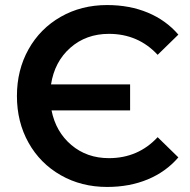

<svg xmlns="http://www.w3.org/2000/svg" viewBox="-20 -730 751 760"><path d="M604 -187 686 -107Q637 -50 565 -20Q493 10 404 10Q302 10 220.5 -36.5Q139 -83 93 -165Q47 -247 47 -350Q47 -453 93 -535Q139 -617 220.5 -663.5Q302 -710 404 -710Q493 -710 565 -680Q637 -650 686 -593L604 -513Q527 -596 411 -596Q321 -596 258.5 -541Q196 -486 182 -396H495V-293H184Q201 -208 262.5 -156Q324 -104 411 -104Q527 -104 604 -187Z"/></svg>

Font: mBank SemiBold
Style: Regular
Weight: 600
Designer: Julieta Ulanovsky
Foundry: Julieta Ulanovsky
Version: Version 7.200